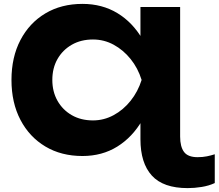

<svg xmlns="http://www.w3.org/2000/svg" viewBox="-20 -786 1124 987"><path d="M996 22Q1022 22 1044 17.5Q1066 13 1084 7V155Q1054 169 1017 175Q980 181 945 181Q819 181 760.5 116.5Q702 52 702 -70V-272L734 -375L702 -477V-750H906V-84Q906 -32 926 -5Q946 22 996 22ZM780 -375Q763 -257 712 -169Q661 -81 583 -32.5Q505 16 404 16Q295 16 213 -33Q131 -82 85 -170Q39 -258 39 -375Q39 -492 85 -580Q131 -668 213 -717Q295 -766 404 -766Q505 -766 583.5 -718.5Q662 -671 713 -583.5Q764 -496 780 -375ZM249 -375Q249 -315 275.5 -268Q302 -221 349 -194Q396 -167 458 -167Q514 -167 564 -194Q614 -221 651.5 -268Q689 -315 708 -375Q689 -436 651.5 -482.5Q614 -529 564.5 -556Q515 -583 458 -583Q396 -583 349 -556Q302 -529 275.5 -482.5Q249 -436 249 -375Z"/></svg>

Font: Unbounded
Style: Bold
Weight: 700
Designer: Luke Prowse, Jean-Baptiste Morizot, Fátima Lázaro, Florian Runge
Foundry: NaN
Version: Version 1.700